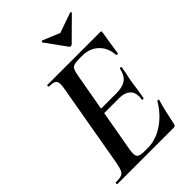

<svg xmlns="http://www.w3.org/2000/svg" viewBox="-236 -906 1003 1003"><g transform="rotate(-45 265.5 -404.0)"><path d="M20 -12Q48 -12 61.5 -17Q75 -22 81.5 -36Q88 -50 94 -81L175 -544Q179 -563 179 -578Q179 -599 167.5 -606Q156 -613 126 -613Q124 -613 124 -619Q124 -625 126 -625H519Q527 -625 525 -616L504 -482Q504 -479 500 -479Q497 -479 494.5 -480.5Q492 -482 492 -483Q488 -538 453 -571Q418 -604 363 -604H345Q316 -604 303 -599.5Q290 -595 284.5 -583Q279 -571 274 -543L193 -85Q190 -67 190 -55Q190 -35 201 -28Q212 -21 241 -21H267Q325 -21 381 -58.5Q437 -96 474 -159Q475 -162 481 -160.5Q487 -159 485 -157Q469 -105 451 -15Q449 -6 446 -3Q443 0 435 0H20Q17 0 17 -6Q17 -12 20 -12ZM422 -223Q424 -237 424 -243Q424 -276 403 -293.5Q382 -311 344 -311H187L191 -339H351Q397 -339 421.5 -356.5Q446 -374 455 -415Q456 -420 462 -419.5Q468 -419 467 -414Q463 -386 455 -352Q455 -348 450 -325Q447 -307 443 -278Q441 -267 439 -253Q437 -239 434 -222Q433 -218 427 -218.5Q421 -219 422 -223ZM265 -802Q265 -804 268 -806.5Q271 -809 273 -808L367 -769L478 -808H479Q482 -808 484 -805.5Q486 -803 484 -801L367 -685Q363 -681 357 -681Q352 -681 349 -685L265 -801Z"/></g></svg>

Font: Cormorant Garamond
Style: Bold Italic
Weight: 700
Italic angle: -10°
Designer: Christian Thalmann (Catharsis Fonts)
Foundry: Catharsis Fonts
Version: Version 4.000